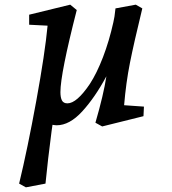

<svg xmlns="http://www.w3.org/2000/svg" viewBox="-20 -526 736 823"><path d="M184 -416 105 -420V-463L281 -506L309 -483Q239 -210 239 -131Q239 -108 245.5 -95.5Q252 -83 269 -83Q309 -83 365 -166Q395 -212 421.5 -281Q448 -350 466 -431Q471 -450 475 -490L562 -506L590 -490Q554 -342 537 -256.5Q520 -171 512 -75L597 -69L595 -28L418 16L389 0Q424 -120 436 -199Q387 -108 332.5 -48.5Q278 11 223 11Q217 11 205 9L201 37Q185 159 175 261L91 277L62 261Q98 112 135.5 -93.5Q173 -299 184 -416Z"/></svg>

Font: Andada Pro SemiBold
Style: Italic
Weight: 600
Italic angle: -6.99998°
Designer: Carolina Giovagnoli
Foundry: Huerta Tipografica
Version: Version 3.005